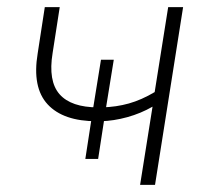

<svg xmlns="http://www.w3.org/2000/svg" viewBox="-20 -520 584 540"><path d="M374 0 409 -220Q376 -201 338 -190.5Q300 -180 264 -179L274 -190L256 -73H220L238 -190L252 -179Q158 -179 114 -226.5Q70 -274 86 -370L106 -500H148L128 -371Q115 -292 147.5 -255Q180 -218 256 -218L241 -210L264 -352H300L277 -210L267 -218Q307 -219 342.5 -229Q378 -239 415 -261L453 -500H495L416 0Z"/></svg>

Font: Mulish ExtraLight
Style: Italic
Weight: 200
Italic angle: -9°
Designer: Vernon Adams
Foundry: Vernon Adams
Version: Version 3.603